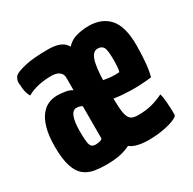

<svg xmlns="http://www.w3.org/2000/svg" viewBox="-121 -636 779 773"><g transform="rotate(-30 268.0 -250.0)"><path d="M360 9Q326 9 300.5 0.5Q275 -8 258.5 -32Q242 -56 233.5 -103Q225 -150 225 -226Q225 -320 236 -376.5Q247 -433 267.5 -462Q288 -491 317 -500.5Q346 -510 381 -510Q441 -510 475 -472Q509 -434 509 -347Q509 -311 506 -272.5Q503 -234 495 -205Q441 -199 399.5 -200Q358 -201 329 -205.5Q300 -210 285.5 -214Q271 -218 271 -218L273 -307Q273 -307 283.5 -303Q294 -299 311.5 -294.5Q329 -290 351 -287.5Q373 -285 395 -287Q398 -296 399 -311.5Q400 -327 400 -339Q400 -387 392.5 -400Q385 -413 366 -413Q353 -413 344 -402Q335 -391 330 -368.5Q325 -346 323 -312.5Q321 -279 321 -233Q321 -188 323 -161.5Q325 -135 331 -121.5Q337 -108 347.5 -103.5Q358 -99 375 -99Q411 -99 439 -106.5Q467 -114 493 -127Q498 -112 500 -82Q502 -52 502 -28Q502 -20 482.5 -11.5Q463 -3 431 3Q399 9 360 9ZM168 -82Q173 -82 184 -84Q195 -86 199 -92V-242Q193 -246 186 -247.5Q179 -249 173 -249Q165 -249 158.5 -244Q152 -239 147.5 -228Q143 -217 140.5 -200Q138 -183 138 -159Q138 -126 140.5 -109.5Q143 -93 149.5 -87.5Q156 -82 168 -82ZM162 10Q134 10 108.5 5.5Q83 1 63 -14.5Q43 -30 31.5 -64Q20 -98 20 -156Q20 -207 29.5 -241Q39 -275 55 -295Q71 -315 90.5 -323Q110 -331 131 -331Q145 -331 165.5 -328Q186 -325 199 -316Q199 -316 199 -324.5Q199 -333 199 -346.5Q199 -360 199 -374Q199 -387 192.5 -395Q186 -403 175.5 -407Q165 -411 151 -411Q119 -411 90.5 -405Q62 -399 37 -385Q27 -402 24.5 -424.5Q22 -447 22 -453Q22 -462 26 -470.5Q30 -479 34 -482Q46 -492 85 -501Q124 -510 192 -510Q250 -510 270.5 -483Q291 -456 291 -388V-20Q266 -5 236.5 2.5Q207 10 162 10Z"/></g></svg>

Font: Yanone Kaffeesatz
Style: Bold
Weight: 700
Designer: Yanone (Cyrillic: Daniel Pouzeot, Huerta Tipografica, and Cyreal)
Foundry: Yanone
Version: Version 2.003